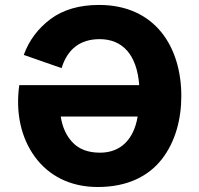

<svg xmlns="http://www.w3.org/2000/svg" viewBox="-20 -747 803 773"><path d="M57.6 -404.3C42 -293 64.9 -191.9 120.1 -116.2C175.3 -40 262.2 5.9 373.5 5.9C493.2 5.9 578.1 -37.6 631.8 -106.4C685.5 -175.3 710 -266.1 710 -360.4C710 -558.6 604 -727.1 378.9 -727.1C299.3 -727.1 234.4 -708 183.6 -670.4C132.8 -632.3 96.7 -584 75.7 -525.9L228 -472.7C251 -548.3 302.2 -589.4 380.9 -589.4C473.1 -589.4 531.2 -527.3 540.5 -404.3ZM534.2 -277.8C519 -186.5 466.3 -132.3 382.8 -132.3C335.4 -132.3 298.8 -146 272.9 -172.9C247.1 -199.7 231 -234.9 224.6 -277.8Z"/></svg>

Font: Estedad ExtraBold
Style: Regular
Weight: 800
Designer: Amin Abedi
Version: Version 7.3